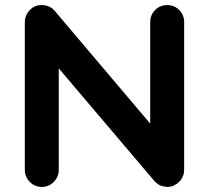

<svg xmlns="http://www.w3.org/2000/svg" viewBox="-20 -738 826 758"><path d="M707 -70Q707 -67 707 -66Q707 -63 706 -58Q706 -56 706 -55Q705 -51 704 -47Q704 -47 702 -44Q701 -41 700 -38Q699 -36 698 -35Q697 -32 695 -29Q694 -29 694 -28Q694 -27 693.5 -27Q693 -27 693 -26Q690 -23 686 -19Q686 -19 685 -18Q682 -15 679 -13Q678 -12 676 -11Q673 -9 670 -8Q668 -6 667 -6Q664 -4 660 -3Q660 -3 659 -3Q658 -3 658 -2Q653 -1 648 -1Q648 0 647 0Q646 0 645 0Q641 0 638 0Q636 0 634 -1Q631 -1 626 -2Q623 -2 623 -3Q617 -4 612 -6V-7Q613 -6 613 -6H612Q611 -7 611 -7Q611 -7 610 -7Q608 -8 607 -9Q605 -10 603 -11Q603 -11 603 -11.5Q603 -12 602 -12Q600 -14 599 -15Q598 -15 597 -16Q596 -17 594 -19Q594 -19 593.5 -19.5Q593 -20 592 -20Q590 -22 588 -25Q588 -25 588 -25L589 -24L212 -468V-67Q212 -40 192.5 -20Q173 0 145 0Q117 0 97.5 -20Q78 -40 78 -67V-647Q77 -675 96 -696.5Q115 -718 145 -718Q177 -718 197 -694L573 -250V-651Q573 -679 592.5 -698.5Q612 -718 640 -718Q668 -718 687.5 -698.5Q707 -679 707 -651V-74Q707 -73 707 -71.5Q707 -70 707 -70Z"/></svg>

Font: Multiround Pro
Style: Regular
Weight: 400
Designer: Ivan Filipov, Sasha Pavljenko
Version: Version 1.005;Fontself Maker 3.5.4